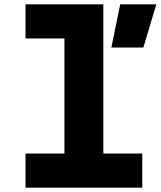

<svg xmlns="http://www.w3.org/2000/svg" viewBox="-20 -868 743 888"><path d="M98 -848H458V-158H638V0H98V-158H278V-690H98ZM495 -648 536 -848H703L643 -648Z"/></svg>

Font: Martian Mono ExtraBold
Style: Regular
Weight: 800
Monospace: yes
Designer: Roman Shamin
Foundry: Evil Martians
Version: Version 1.000; ttfautohint (v1.8.4.7-5d5b)